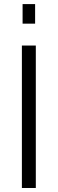

<svg xmlns="http://www.w3.org/2000/svg" viewBox="-20 -937 288 957"><path d="M89.1 0V-710H158.5V0ZM92.6 -819.1V-916.6H155V-819.1Z"/></svg>

Font: Raleway Thin
Style: Regular
Weight: 100
Designer: Matt McInerney, Pablo Impallari, Rodrigo Fuenzalida
Foundry: Matt McInerney, Pablo Impallari, Rodrigo Fuenzalida
Version: Version 4.026